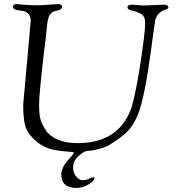

<svg xmlns="http://www.w3.org/2000/svg" viewBox="-20 -728 867 943"><path d="M94 -215 131 -626Q131 -650 117.5 -662Q104 -674 88 -675Q44 -678 44 -694Q44 -708 61 -708L96 -705Q131 -702 175 -702L265 -708Q285 -708 285 -694Q285 -679 252 -674Q239 -672 227 -658Q215 -644 211.5 -605.5Q208 -567 196 -470Q172 -265 172 -215.5Q172 -166 179 -141.5Q186 -117 204.5 -88.5Q223 -60 263 -42.5Q303 -25 361 -25Q555 -25 620 -184Q642 -240 667.5 -403Q693 -566 693 -617Q693 -648 671.5 -660Q650 -672 628 -676Q606 -680 606 -692.5Q606 -705 630 -705Q630 -705 685 -701L789 -705Q796 -705 801.5 -701Q807 -697 807 -691Q807 -685 795 -682Q754 -669 743 -631Q741 -624 728 -528Q692 -248 657 -164Q635 -111 604 -80.5Q573 -50 515 -15Q489 1 426 12Q405 12 398 16Q377 26 358 46Q339 66 339 93.5Q339 121 354 139Q369 157 386 157Q403 157 419 149.5Q435 142 438 142Q444 142 444 147Q444 160 415.5 177.5Q387 195 356 195Q281 195 281 129Q281 91 327 44Q342 28 342 21Q342 19 329 18Q316 17 294 15Q272 13 246 8Q185 -4 141 -50Q111 -80 102.5 -115Q94 -150 94 -215Z"/></svg>

Font: Sorts Mill Goudy
Style: Italic
Weight: 400
Italic angle: -7.40001°
Version: Version 003.101